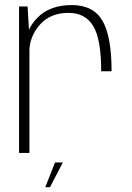

<svg xmlns="http://www.w3.org/2000/svg" viewBox="-20 -618 532 776"><path d="M389 -330H431Q431 -471.5 394 -534.5Q357 -597.5 270 -597.5Q182 -597.5 132 -547.2Q82 -497 82 -427.5L98.5 -408Q98.5 -469 140.5 -517.5Q182.5 -566 257.5 -566Q324 -566 356.5 -513.2Q389 -460.5 389 -330ZM57 0H99V-467L91.5 -592H57ZM163 138.5H182L234 38.5H202.5Z"/></svg>

Font: Anybody UltraCondensed Thin ExtraLight
Style: Regular
Weight: 250
Version: Version 1.111